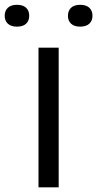

<svg xmlns="http://www.w3.org/2000/svg" viewBox="-66 -798 414 818"><path d="M98 0V-595H184V0ZM275.5 -684.5Q250 -684.5 236.8 -697Q223.5 -709.5 223.5 -730.5Q223.5 -752.5 236.8 -765Q250 -777.5 275.5 -777.5Q301 -777.5 314.5 -765Q328 -752.5 328 -730.5Q328 -709.5 314.5 -697Q301 -684.5 275.5 -684.5ZM6.5 -684.5Q-19 -684.5 -32.5 -697Q-46 -709.5 -46 -730.5Q-46 -752.5 -32.5 -765Q-19 -777.5 6.5 -777.5Q32 -777.5 45.2 -765Q58.5 -752.5 58.5 -730.5Q58.5 -709.5 45.2 -697Q32 -684.5 6.5 -684.5Z"/></svg>

Font: Encode Sans SC Expanded
Style: Regular
Weight: 400
Width: 7
Designer: Multiple Designers
Foundry: Impallari Type
Version: Version 3.002